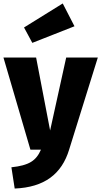

<svg xmlns="http://www.w3.org/2000/svg" viewBox="-30 -866 586 1111"><path d="M333 -846 109 -707 157 -618 401 -714ZM536 -533H353L260 -111L179 -533H-10L146 0H207C179 64 139 91 36 102L55 225C227 218 327 141 370 0Z"/></svg>

Font: Fira Sans ExtraBold
Style: Regular
Weight: 800
Designer: bBox Type GmbH & Carrois Corporate GbR & Edenspiekermann AG
Foundry: bBox Type GmbH & Carrois Corporate GbR & Edenspiekermann AG
Version: Version 4.300;PS 004.300;hotconv 1.0.88;makeotf.lib2.5.64775